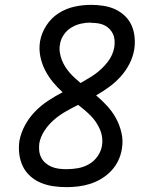

<svg xmlns="http://www.w3.org/2000/svg" viewBox="-20 -763 640 791"><path d="M254 8Q226 8 199 4Q172 0 148 -10Q124 -20 104.5 -37.5Q85 -55 74 -78Q63 -101 59.5 -128Q56 -155 60 -183Q66 -215 82.5 -246Q99 -277 123.5 -302.5Q148 -328 177.5 -347.5Q207 -367 238 -383Q216 -403 197.5 -425.5Q179 -448 165.5 -474.5Q152 -501 146 -531Q140 -561 145 -593Q151 -627 171 -658Q191 -689 221.5 -708.5Q252 -728 286.5 -735.5Q321 -743 355 -743Q381 -743 406.5 -739Q432 -735 454 -725Q476 -715 494 -698Q512 -681 522 -658.5Q532 -636 534.5 -610Q537 -584 533 -559Q528 -529 513.5 -500.5Q499 -472 477.5 -448Q456 -424 430 -405Q404 -386 376 -370Q400 -350 421.5 -326.5Q443 -303 458 -275.5Q473 -248 480.5 -215.5Q488 -183 482 -149Q478 -124 467 -101Q456 -78 438 -59Q420 -40 397.5 -26.5Q375 -13 351 -5.5Q327 2 302.5 5Q278 8 254 8ZM312 -421Q327 -430 342.5 -439Q358 -448 372 -458Q386 -468 399 -480.5Q412 -493 423 -507Q434 -521 441 -536.5Q448 -552 451 -569Q453 -583 452 -597Q451 -611 445.5 -623Q440 -635 430.5 -644.5Q421 -654 409 -659.5Q397 -665 383 -667Q369 -669 355 -669Q355 -669 355 -669.5Q355 -670 355 -670Q334 -670 313.5 -665.5Q293 -661 274 -649.5Q255 -638 242.5 -619.5Q230 -601 227 -580Q224 -563 226.5 -547Q229 -531 234.5 -516.5Q240 -502 248.5 -488.5Q257 -475 267 -463.5Q277 -452 288.5 -441.5Q300 -431 312 -421ZM254 -66Q277 -66 300.5 -70Q324 -74 345.5 -86Q367 -98 381.5 -118.5Q396 -139 400 -162Q403 -180 400.5 -198Q398 -216 391 -231.5Q384 -247 374.5 -261Q365 -275 353 -287Q341 -299 328 -310Q315 -321 302 -331Q276 -318 250.5 -303.5Q225 -289 202.5 -269.5Q180 -250 163.5 -225Q147 -200 142 -173Q140 -157 141.5 -142Q143 -127 150 -113.5Q157 -100 168.5 -90.5Q180 -81 193.5 -75.5Q207 -70 222.5 -68Q238 -66 254 -66Z"/></svg>

Font: Iosevka Slab Extended Oblique
Style: Regular
Weight: 400
Width: 7
Italic angle: -9°
Monospace: yes
Designer: Belleve Invis
Foundry: Belleve Invis
Version: Version 11.1.0; ttfautohint (v1.8.3)